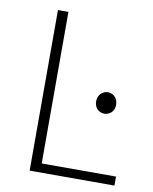

<svg xmlns="http://www.w3.org/2000/svg" viewBox="-77 -718 619 776"><g transform="rotate(10 232.5 -329.5)"><path d="M98 0H446V-37H141V-659H98ZM355 -279C376 -279 396 -295 396 -322C396 -351 376 -367 355 -367C334 -367 314 -351 314 -322C314 -295 334 -279 355 -279Z"/></g></svg>

Font: Source Sans Pro Light
Style: Regular
Weight: 300
Designer: Paul D. Hunt
Foundry: Adobe Systems Incorporated
Version: Version 3.006;hotconv 1.0.111;makeotfexe 2.5.65597